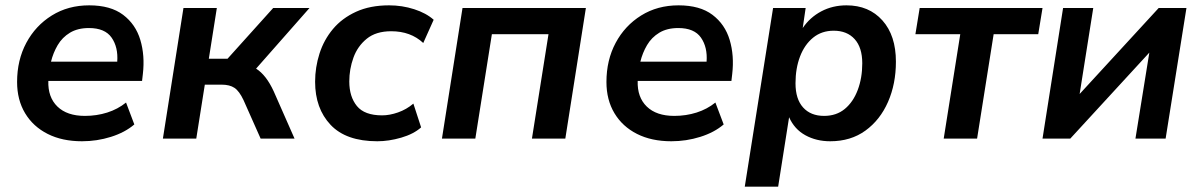

<svg xmlns="http://www.w3.org/2000/svg" viewBox="-20 -519 4495 719"><path d="M287 10Q213 10 158.5 -17.5Q104 -45 74 -95Q44 -145 44 -212Q44 -294 78.5 -358.5Q113 -423 174 -461Q235 -499 314 -499Q394 -499 441 -463.5Q488 -428 505.5 -369.5Q523 -311 515 -242L512 -216H161Q159 -155 195 -120Q231 -85 298 -85Q342 -85 381.5 -97.5Q421 -110 452 -135L483 -53Q448 -23 395.5 -6.5Q343 10 287 10ZM313 -414Q271 -414 242 -396.5Q213 -379 196 -350Q179 -321 171 -288H419Q423 -342 398 -378Q373 -414 313 -414Z M590 0 667 -489H792L762 -299H832L1003 -489H1139L939 -262Q977 -238 1005 -177L1083 0H956L892 -144Q876 -178 858 -190Q840 -202 810 -202H747L715 0Z M1393 10Q1276 10 1218 -51.5Q1160 -113 1160 -213Q1160 -267 1176.5 -318.5Q1193 -370 1227 -410.5Q1261 -451 1313.5 -475Q1366 -499 1437 -499Q1486 -499 1531 -484.5Q1576 -470 1604 -445L1565 -358Q1518 -402 1445 -402Q1388 -402 1353.5 -374Q1319 -346 1303.5 -303Q1288 -260 1288 -214Q1288 -157 1316.5 -122Q1345 -87 1411 -87Q1439 -87 1470.5 -98Q1502 -109 1528 -131L1557 -42Q1529 -17 1482.5 -3.5Q1436 10 1393 10Z M1635 0 1712 -489H2174L2097 0H1972L2034 -391H1822L1760 0Z M2494 10Q2420 10 2365.5 -17.5Q2311 -45 2281 -95Q2251 -145 2251 -212Q2251 -294 2285.5 -358.5Q2320 -423 2381 -461Q2442 -499 2521 -499Q2601 -499 2648 -463.5Q2695 -428 2712.5 -369.5Q2730 -311 2722 -242L2719 -216H2368Q2366 -155 2402 -120Q2438 -85 2505 -85Q2549 -85 2588.5 -97.5Q2628 -110 2659 -135L2690 -53Q2655 -23 2602.5 -6.5Q2550 10 2494 10ZM2520 -414Q2478 -414 2449 -396.5Q2420 -379 2403 -350Q2386 -321 2378 -288H2626Q2630 -342 2605 -378Q2580 -414 2520 -414Z M2769 180 2875 -489H2997L2986 -414Q3013 -454 3055.5 -476.5Q3098 -499 3150 -499Q3234 -499 3284.5 -442.5Q3335 -386 3335 -288Q3335 -205 3305.5 -137.5Q3276 -70 3221 -30Q3166 10 3089 10Q3037 10 2996 -12.5Q2955 -35 2935 -80L2894 180ZM3066 -85Q3112 -85 3143.5 -111Q3175 -137 3192 -182Q3209 -227 3209 -282Q3209 -341 3180.5 -372.5Q3152 -404 3102 -404Q3057 -404 3025 -378Q2993 -352 2976 -307.5Q2959 -263 2959 -207Q2959 -148 2987.5 -116.5Q3016 -85 3066 -85Z M3514 0 3576 -391H3408L3424 -489H3884L3868 -391H3701L3639 0Z M3884 0 3961 -489H4074L4023 -167L4319 -489H4423L4345 0H4232L4284 -322L3988 0Z"/></svg>

Font: Nunito Sans
Style: Bold Italic
Weight: 700
Italic angle: -9°
Designer: Vernon Adams
Foundry: Vernon Adams
Version: Version 3.006; ttfautohint (v1.8.3)